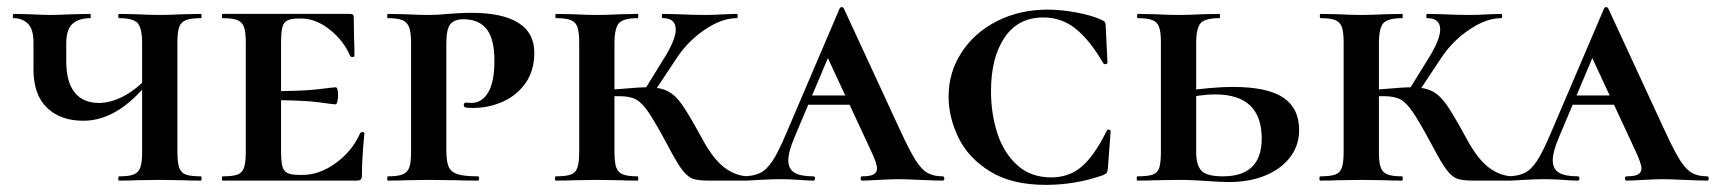

<svg xmlns="http://www.w3.org/2000/svg" viewBox="-20 -507 4817 539"><path d="M74 -312V-387Q74 -426 58 -441Q42 -456 19 -456Q16 -456 16 -462Q16 -468 19 -468L63 -467Q105 -465 122 -465Q140 -465 184 -467L233 -468Q235 -468 235 -462Q235 -456 233 -456Q202 -456 184 -440.5Q166 -425 166 -385V-335Q166 -277 189.5 -247.5Q213 -218 258 -218Q295 -218 336 -242Q377 -266 406 -306L411 -295Q318 -168 214 -168Q150 -168 112 -204.5Q74 -241 74 -312ZM315 -12Q343 -12 356 -17.5Q369 -23 374 -37Q379 -51 379 -81V-385Q379 -428 366.5 -442Q354 -456 315 -456Q312 -456 312 -462Q312 -468 315 -468L362 -467Q404 -465 429 -465Q454 -465 494 -467L544 -468Q546 -468 546 -462Q546 -456 544 -456Q516 -456 502 -450.5Q488 -445 483 -431Q478 -417 478 -387V-81Q478 -51 483 -36.5Q488 -22 501.5 -17Q515 -12 544 -12Q546 -12 546 -6Q546 0 544 0Q512 0 494 -1L429 -2L362 -1Q345 0 315 0Q312 0 312 -6Q312 -12 315 -12Z M605 -12Q634 -12 647 -17Q660 -22 665 -36.5Q670 -51 670 -81V-387Q670 -417 665 -431Q660 -445 646.5 -450.5Q633 -456 605 -456Q603 -456 603 -462Q603 -468 605 -468H963Q973 -468 973 -460L974 -398Q975 -379 975 -350Q975 -347 969.5 -347Q964 -347 963 -350Q944 -394 905 -424.5Q866 -455 826 -455H819Q797 -455 786.5 -449.5Q776 -444 772.5 -430Q769 -416 769 -386V-85Q769 -55 772.5 -41Q776 -27 786.5 -21.5Q797 -16 819 -16H830Q877 -16 923 -49.5Q969 -83 991 -133Q993 -136 998 -136Q1003 -136 1003 -133Q996 -61 996 -15Q996 -7 993 -3.5Q990 0 981 0H605Q603 0 603 -6Q603 -12 605 -12ZM725 -226V-251Q830 -251 873.5 -256.5Q917 -262 922 -262Q929 -262 929 -240Q929 -230 927 -222Q925 -214 922 -214Q917 -214 873.5 -220Q830 -226 725 -226Z M1322 -12Q1325 -12 1325 -6Q1325 0 1322 0Q1284 0 1263 -1L1184 -2L1119 -1Q1101 0 1069 0Q1067 0 1067 -6Q1067 -12 1069 -12Q1097 -12 1110.5 -17.5Q1124 -23 1129 -37Q1134 -51 1134 -81V-387Q1134 -416 1128.5 -430.5Q1123 -445 1109.5 -450.5Q1096 -456 1069 -456Q1067 -456 1067 -462Q1067 -468 1069 -468L1118 -467Q1160 -465 1183 -465Q1209 -465 1237 -468Q1248 -469 1268.5 -470Q1289 -471 1304 -471Q1390 -471 1435 -443Q1480 -415 1480 -359Q1480 -309 1455.5 -274Q1431 -239 1391.5 -221.5Q1352 -204 1308 -204Q1289 -204 1285 -206Q1282 -208 1282 -213Q1282 -219 1289 -219L1303 -218Q1333 -218 1350.5 -247.5Q1368 -277 1368 -336Q1368 -398 1346 -425.5Q1324 -453 1281 -453Q1256 -453 1244.5 -439.5Q1233 -426 1233 -385V-85Q1233 -54 1239.5 -39Q1246 -24 1264.5 -18Q1283 -12 1322 -12Z M1856 -96Q1820 -163 1801.5 -190.5Q1783 -218 1766 -227.5Q1749 -237 1719 -237Q1694 -237 1677 -236L1676 -254L1718 -257Q1773 -262 1797 -262Q1834 -262 1855.5 -250.5Q1877 -239 1896 -211.5Q1915 -184 1952 -116Q1982 -61 2012.5 -37.5Q2043 -14 2078 -12Q2081 -12 2081 -6Q2081 0 2078 0H1971Q1940 0 1925.5 -5Q1911 -10 1896 -29Q1881 -48 1856 -96ZM1540 -12Q1569 -12 1582.5 -17Q1596 -22 1601 -36.5Q1606 -51 1606 -81V-387Q1606 -417 1601 -431Q1596 -445 1582.5 -450.5Q1569 -456 1542 -456Q1539 -456 1539 -462Q1539 -468 1542 -468L1590 -467Q1630 -465 1655 -465Q1682 -465 1722 -467L1770 -468Q1772 -468 1772 -462Q1772 -456 1770 -456Q1730 -456 1717.5 -442Q1705 -428 1705 -385V-81Q1705 -51 1710 -37Q1715 -23 1728.5 -17.5Q1742 -12 1770 -12Q1772 -12 1772 -6Q1772 0 1770 0Q1739 0 1722 -1L1655 -2L1590 -1Q1572 0 1540 0Q1538 0 1538 -6Q1538 -12 1540 -12ZM1786 -249 1849 -351Q1877 -398 1877 -424Q1877 -456 1841 -456Q1838 -456 1838 -462Q1838 -468 1841 -468L1885 -467Q1925 -465 1959 -465Q1984 -465 2016 -467L2048 -468Q2051 -468 2051 -462Q2051 -456 2048 -456Q2007 -456 1960.5 -425Q1914 -394 1883 -349L1812 -242Z M2249 -239H2432L2439 -213H2234ZM2626 0Q2605 0 2563 -2Q2519 -4 2501 -4Q2484 -4 2448 -2Q2414 0 2400 0Q2396 0 2396 -6Q2396 -12 2400 -12Q2423 -12 2432.5 -17.5Q2442 -23 2442 -34Q2442 -48 2425 -84L2298 -357L2342 -434L2211 -123Q2193 -81 2193 -57Q2193 -33 2210 -22.5Q2227 -12 2263 -12Q2268 -12 2268 -6Q2268 0 2263 0Q2249 0 2223 -2Q2195 -4 2171 -4Q2146 -4 2112 -2Q2082 0 2063 0Q2058 0 2058 -6Q2058 -12 2063 -12Q2094 -12 2113 -21Q2132 -30 2148.5 -55Q2165 -80 2187 -132L2337 -483Q2339 -487 2343 -487Q2347 -487 2349 -483L2509 -137Q2534 -83 2550.5 -57Q2567 -31 2584 -21.5Q2601 -12 2626 -12Q2631 -12 2631 -6Q2631 0 2626 0Z M3073 -451Q3080 -448 3082 -444.5Q3084 -441 3084 -434L3089 -331Q3089 -328 3084 -327Q3079 -326 3077 -330Q3039 -395 2999.5 -426.5Q2960 -458 2909 -458Q2838 -458 2800 -401.5Q2762 -345 2762 -251Q2762 -189 2779.5 -134Q2797 -79 2835 -44Q2873 -9 2931 -9Q2982 -9 3017.5 -40Q3053 -71 3087 -140Q3088 -144 3093 -143Q3098 -142 3098 -139L3090 -33Q3089 -25 3087 -22Q3085 -19 3076 -15Q2999 12 2916 12Q2820 12 2759 -26Q2698 -64 2670.5 -121Q2643 -178 2643 -236Q2643 -304 2679.5 -360Q2716 -416 2779.5 -448Q2843 -480 2921 -480Q2958 -480 3001.5 -472Q3045 -464 3073 -451Z M3413 -12Q3522 -12 3522 -118Q3522 -242 3391 -242Q3354 -242 3292 -229L3290 -250Q3386 -263 3440 -263Q3538 -263 3582.5 -233Q3627 -203 3627 -142Q3627 -99 3602 -66Q3577 -33 3532.5 -14.5Q3488 4 3431 4Q3404 4 3366 1Q3352 0 3331.5 -1Q3311 -2 3287 -2L3223 -1Q3205 0 3173 0Q3171 0 3171 -6Q3171 -12 3173 -12Q3203 -12 3216.5 -17Q3230 -22 3234.5 -36.5Q3239 -51 3239 -81V-387Q3239 -417 3234 -431Q3229 -445 3215.5 -450.5Q3202 -456 3175 -456Q3172 -456 3172 -462Q3172 -468 3175 -468L3223 -467Q3263 -465 3288 -465Q3315 -465 3355 -467L3403 -468Q3405 -468 3405 -462Q3405 -456 3403 -456Q3363 -456 3350.5 -442Q3338 -428 3338 -385V-81Q3338 -43 3353 -27.5Q3368 -12 3413 -12Z M4002 -96Q3966 -163 3947.5 -190.5Q3929 -218 3912 -227.5Q3895 -237 3865 -237Q3840 -237 3823 -236L3822 -254L3864 -257Q3919 -262 3943 -262Q3980 -262 4001.5 -250.5Q4023 -239 4042 -211.5Q4061 -184 4098 -116Q4128 -61 4158.5 -37.5Q4189 -14 4224 -12Q4227 -12 4227 -6Q4227 0 4224 0H4117Q4086 0 4071.5 -5Q4057 -10 4042 -29Q4027 -48 4002 -96ZM3686 -12Q3715 -12 3728.5 -17Q3742 -22 3747 -36.5Q3752 -51 3752 -81V-387Q3752 -417 3747 -431Q3742 -445 3728.5 -450.5Q3715 -456 3688 -456Q3685 -456 3685 -462Q3685 -468 3688 -468L3736 -467Q3776 -465 3801 -465Q3828 -465 3868 -467L3916 -468Q3918 -468 3918 -462Q3918 -456 3916 -456Q3876 -456 3863.5 -442Q3851 -428 3851 -385V-81Q3851 -51 3856 -37Q3861 -23 3874.5 -17.5Q3888 -12 3916 -12Q3918 -12 3918 -6Q3918 0 3916 0Q3885 0 3868 -1L3801 -2L3736 -1Q3718 0 3686 0Q3684 0 3684 -6Q3684 -12 3686 -12ZM3932 -249 3995 -351Q4023 -398 4023 -424Q4023 -456 3987 -456Q3984 -456 3984 -462Q3984 -468 3987 -468L4031 -467Q4071 -465 4105 -465Q4130 -465 4162 -467L4194 -468Q4197 -468 4197 -462Q4197 -456 4194 -456Q4153 -456 4106.5 -425Q4060 -394 4029 -349L3958 -242Z M4395 -239H4578L4585 -213H4380ZM4772 0Q4751 0 4709 -2Q4665 -4 4647 -4Q4630 -4 4594 -2Q4560 0 4546 0Q4542 0 4542 -6Q4542 -12 4546 -12Q4569 -12 4578.5 -17.5Q4588 -23 4588 -34Q4588 -48 4571 -84L4444 -357L4488 -434L4357 -123Q4339 -81 4339 -57Q4339 -33 4356 -22.5Q4373 -12 4409 -12Q4414 -12 4414 -6Q4414 0 4409 0Q4395 0 4369 -2Q4341 -4 4317 -4Q4292 -4 4258 -2Q4228 0 4209 0Q4204 0 4204 -6Q4204 -12 4209 -12Q4240 -12 4259 -21Q4278 -30 4294.5 -55Q4311 -80 4333 -132L4483 -483Q4485 -487 4489 -487Q4493 -487 4495 -483L4655 -137Q4680 -83 4696.5 -57Q4713 -31 4730 -21.5Q4747 -12 4772 -12Q4777 -12 4777 -6Q4777 0 4772 0Z"/></svg>

Font: Cormorant SC
Style: Bold
Weight: 700
Designer: Christian Thalmann (Catharsis Fonts)
Foundry: Catharsis Fonts
Version: Version 4.000